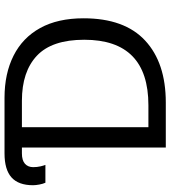

<svg xmlns="http://www.w3.org/2000/svg" viewBox="28 -782 754 850"><g transform="rotate(-90 405.0 -357.0)"><path d="M177 0V-637H151Q120 -637 105 -623.5Q90 -610 90 -587Q90 -570 93.5 -555Q97 -540 100 -533H21Q16 -544 13 -560Q10 -576 10 -588Q10 -652 44.5 -683Q79 -714 151 -714H397Q504 -714 583.5 -674Q663 -634 706 -556Q749 -478 749 -364Q749 -183 650.5 -91.5Q552 0 376 0ZM267 -77H364Q654 -77 654 -361Q654 -504 583.5 -570.5Q513 -637 384 -637H267Z"/></g></svg>

Font: Apis
Style: Regular
Weight: 400
Designer: Monotype Design Team
Foundry: Monotype Imaging Inc.
Version: Version 2.000; build 0001